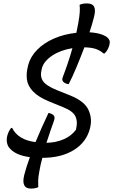

<svg xmlns="http://www.w3.org/2000/svg" viewBox="-20 -909 663 1124"><path d="M264 -248Q276 -246 286 -240Q306 -229 296 -202Q286 -176 275 -142.5Q264 -109 252 -73Q308 -74 353.5 -94Q399 -114 425 -150L426 -157Q436 -199 421 -229Q406 -259 351 -281L270 -314Q204 -341 173 -374Q142 -407 137.5 -444Q133 -481 143 -519L145 -528Q158 -577 197 -617Q236 -657 295 -683Q354 -709 427 -717Q433 -746 438 -772Q446 -817 447 -840Q448 -863 446 -881Q464 -889 489 -889Q521 -889 531 -869.5Q541 -850 530 -808Q520 -768 504 -720Q548 -717 574.5 -707.5Q601 -698 611 -687Q622 -676 622.5 -664.5Q623 -653 619 -641Q616 -630 609 -617.5Q602 -605 592 -596H586Q567 -613 542 -622Q517 -631 474 -632Q452 -574 428.5 -517.5Q405 -461 382 -416Q377 -417 371 -418.5Q365 -420 358 -424Q338 -436 348 -459Q363 -498 377.5 -541Q392 -584 404 -627Q335 -616 286.5 -584Q238 -552 226 -512L224 -503Q213 -462 231.5 -434.5Q250 -407 314 -381L394 -349Q474 -316 497 -267.5Q520 -219 509 -168L507 -158Q486 -76 412 -30.5Q338 15 228 15Q222 36 217.5 56.5Q213 77 210 96Q204 127 203.5 147.5Q203 168 204 187Q186 195 161 195Q102 195 122 115Q134 68 155 11Q70 0 35 -43Q25 -54 21 -73.5Q17 -93 23 -116Q27 -130 32.5 -140.5Q38 -151 45 -160H51Q86 -90 188 -77Q205 -119 224.5 -162.5Q244 -206 264 -248Z"/></svg>

Font: Recursive Sn Csl St
Style: Italic
Weight: 400
Italic angle: -15°
Version: Version 1.079;hotconv 1.0.112;makeotfexe 2.5.65598; ttfautoh